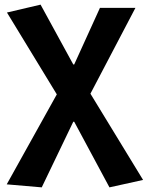

<svg xmlns="http://www.w3.org/2000/svg" viewBox="-20 -594 637 828"><path d="M160 214 9 201 225 -187 10 -540 155 -574 296 -316H300L411 -560H564L370 -190L597 182L452 214L300 -69H296Z"/></svg>

Font: Noto Sans KR
Style: Bold
Weight: 700
Designer: Ryoko NISHIZUKA  (kana, bopomofo & ideographs); Paul D. Hunt (Latin, Greek & Cyrillic); Sandoll Communications , Soo-you
Foundry: Adobe
Version: Version 2.004-H2;hotconv 1.0.118;makeotfexe 2.5.65603